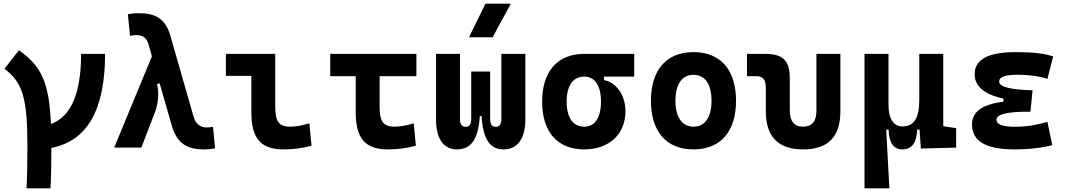

<svg xmlns="http://www.w3.org/2000/svg" viewBox="-20 -815 5899 1060"><path d="M126.5 224.6H258.8C262.2 162.1 263.7 88.4 263.7 1.5C461.9 -36.6 560.1 -209 560.1 -517.6H427.7C427.7 -299.8 372.6 -171.4 261.2 -130.4C251.5 -360.8 207.5 -451.7 84.5 -537.1L4.4 -435.5C106 -359.4 131.3 -272.5 131.3 -4.9C131.3 84.5 129.9 160.6 126.5 224.6Z M1107.4 9.8C1130.4 9.8 1146 8.3 1167.5 3.9L1155.8 -115.2C1141.1 -112.3 1131.8 -111.3 1121.1 -111.3C1085.9 -111.3 1060.1 -130.4 1048.8 -170.4L921.4 -615.2C893.6 -712.9 837.9 -742.2 746.1 -742.2C723.1 -742.2 707.5 -740.7 686 -736.3L697.8 -617.2C712.4 -620.1 720.7 -621.1 732.4 -621.1C765.6 -621.1 788.6 -610.4 799.8 -570.3L818.8 -504.4L610.4 0H760.3L835 -194.3C852.1 -239.3 859.9 -294.4 847.2 -350.6L861.3 -355L928.2 -122.6C957.5 -21 1014.2 9.8 1107.4 9.8Z M1544.9 9.8C1600.6 9.8 1646.5 3.9 1699.7 -10.7L1688 -134.3C1645 -121.6 1613.3 -115.7 1584 -115.7C1512.7 -115.7 1499.5 -150.9 1499.5 -232.9V-517.6H1227.1V-396H1367.7V-195.3C1367.7 -51.8 1419.4 9.8 1544.9 9.8Z M2121.1 9.8C2173.8 9.8 2225.6 3.9 2275.9 -10.7L2264.2 -134.3C2224.6 -121.6 2187 -115.7 2160.2 -115.7C2088.9 -115.7 2075.7 -150.9 2075.7 -232.9V-394.5H2278.8V-517.6H1803.2V-394.5H1943.8V-195.3C1943.8 -51.8 1995.6 9.8 2121.1 9.8Z M2759.8 9.8C2837.9 9.8 2880.4 -50.3 2880.4 -156.2V-517.6H2748V-156.2C2748 -129.9 2737.3 -114.7 2717.3 -114.7C2696.8 -114.7 2686 -127 2686 -159.7V-419.9H2581.5V-159.7C2581.5 -127 2570.8 -114.7 2550.8 -114.7C2530.3 -114.7 2519.5 -129.9 2519.5 -156.2V-517.6H2387.2V-156.2C2387.2 -50.3 2427.7 9.8 2502.9 9.8C2579.6 9.8 2621.1 -45.4 2628.9 -174.3H2638.7C2646.5 -45.4 2686 9.8 2759.8 9.8ZM2569.3 -609.4H2699.7L2800.3 -794.9H2660.2Z M3205.6 9.8C3342.8 9.8 3433.1 -74.2 3433.1 -201.2C3433.1 -289.1 3382.3 -360.8 3314.9 -372.6V-392.1H3481.4V-517.6H3205.6C3058.1 -517.6 2973.1 -421.4 2973.1 -253.9C2973.1 -85.9 3058.1 9.8 3205.6 9.8ZM3205.6 -115.7C3143.6 -115.7 3108.4 -165.5 3108.4 -253.9C3108.4 -342.3 3143.6 -392.1 3205.6 -392.1C3264.2 -392.1 3297.9 -342.3 3297.9 -253.9C3297.9 -165.5 3264.2 -115.7 3205.6 -115.7Z M3808.6 9.8C3957.5 9.8 4043.5 -87.9 4043.5 -258.8C4043.5 -429.7 3957.5 -527.3 3808.6 -527.3C3659.7 -527.3 3573.7 -429.7 3573.7 -258.8C3573.7 -87.9 3659.7 9.8 3808.6 9.8ZM3808.6 -115.7C3745.6 -115.7 3709 -167.5 3709 -258.8C3709 -350.6 3745.6 -401.9 3808.6 -401.9C3872.1 -401.9 3908.2 -350.6 3908.2 -258.8C3908.2 -167.5 3872.1 -115.7 3808.6 -115.7Z M4414.1 9.8C4551.3 9.8 4619.6 -59.6 4619.6 -200.2V-517.6H4487.3V-204.1C4487.3 -145.5 4463.4 -115.7 4414.1 -115.7C4365.2 -115.7 4340.3 -145.5 4340.3 -204.1V-380.9C4340.3 -481.4 4303.7 -517.6 4201.7 -517.6H4104V-394.5H4153.3C4193.4 -394.5 4208 -376.5 4208 -326.2V-200.2C4208 -59.6 4276.9 9.8 4414.1 9.8Z M4961.4 9.8C5014.2 9.8 5041 -26.4 5043.5 -99.6H5056.6L5064 4.9L5258.8 0V-107.4L5187.5 -118.2V-517.6H5055.2V-263.7C5055.2 -158.2 5023.4 -117.2 4961.4 -117.2C4913.6 -117.2 4885.3 -159.2 4885.3 -234.4V-517.6H4752.9V224.6H4890.1L4872.6 -99.6H4885.7C4888.2 -26.4 4913.1 9.8 4961.4 9.8Z M5579.1 9.8C5664.1 9.8 5735.4 0.5 5789.6 -13.7L5762.7 -142.1C5718.8 -130.9 5667.5 -115.2 5583 -115.2C5515.1 -115.2 5481.4 -127.9 5481.4 -153.8C5481.4 -183.6 5538.6 -198.2 5653.3 -198.2H5668.9L5680.7 -316.4C5557.1 -319.8 5496.1 -335.9 5496.1 -364.7C5496.1 -390.1 5529.8 -402.3 5597.7 -402.3C5660.6 -402.3 5714.8 -395 5762.7 -379.9L5794.4 -502.9C5751.5 -519.5 5683.1 -527.3 5586.9 -527.3C5436 -527.3 5360.8 -486.8 5360.8 -405.3C5360.8 -338.9 5413.6 -293.9 5520 -270.5V-253.4C5403.8 -239.7 5346.2 -198.2 5346.2 -128.4C5346.2 -35.6 5423.3 9.8 5579.1 9.8Z"/></svg>

Font: Cascadia Code
Style: Bold
Weight: 700
Monospace: yes
Designer: Aaron Bell
Foundry: Saja Typeworks
Version: Version 2404.023